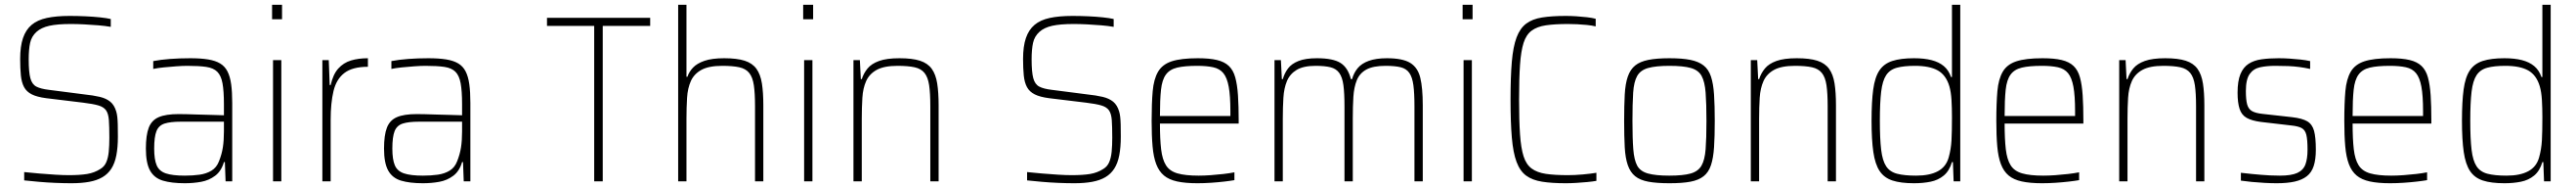

<svg xmlns="http://www.w3.org/2000/svg" viewBox="-20 -763 10860 791"><path d="M281 8Q250 8 214 6.5Q178 5 144 2Q110 -1 82 -4V-39Q111 -36 145.5 -33Q180 -30 213 -28Q246 -26 270 -26Q317 -26 347.5 -31Q378 -36 403 -52Q420 -62 428 -80.5Q436 -99 438.5 -125Q441 -151 441 -183Q441 -230 439 -257.5Q437 -285 427 -299Q417 -313 394.5 -319.5Q372 -326 331 -331L174 -350Q136 -355 114 -366Q92 -377 81.5 -396.5Q71 -416 68 -445.5Q65 -475 65 -515Q65 -568 77 -603Q89 -638 113.5 -658.5Q138 -679 177.5 -687.5Q217 -696 273 -696Q306 -696 339.5 -694.5Q373 -693 401.5 -690Q430 -687 447 -683V-650Q424 -654 394.5 -656.5Q365 -659 334.5 -660.5Q304 -662 278 -662Q222 -662 188 -654.5Q154 -647 134 -629Q113 -610 107 -582.5Q101 -555 101 -513Q101 -460 108 -434Q115 -408 133.5 -398.5Q152 -389 186 -385L334 -366Q373 -362 400.5 -355.5Q428 -349 445 -335Q462 -321 470 -294Q473 -284 474.5 -271Q476 -258 476.5 -238.5Q477 -219 477 -188Q477 -143 470.5 -109.5Q464 -76 449.5 -53.5Q435 -31 412 -17.5Q389 -4 356.5 2Q324 8 281 8Z M759 8Q703 8 666.5 -3Q630 -14 612.5 -45.5Q595 -77 595 -138Q595 -194 607 -225.5Q619 -257 649 -270Q679 -283 733 -283Q746 -283 768 -282.5Q790 -282 818 -281Q846 -280 873.5 -279.5Q901 -279 924 -278V-324Q924 -380 918 -412.5Q912 -445 896 -461Q880 -477 849.5 -481.5Q819 -486 770 -486Q750 -486 723 -484Q696 -482 670.5 -479.5Q645 -477 626 -473V-506Q657 -512 697 -515Q737 -518 782 -518Q826 -518 857 -513Q888 -508 908 -496Q928 -484 939 -462.5Q950 -441 954.5 -408.5Q959 -376 959 -330V0H931L928 -81H924Q913 -43 887 -23.5Q861 -4 828 2Q795 8 759 8ZM759 -24Q793 -24 821.5 -28Q850 -32 871.5 -45Q893 -58 903 -84Q915 -114 919.5 -143Q924 -172 924 -210V-251H742Q698 -251 673.5 -243Q649 -235 639.5 -211Q630 -187 630 -138Q630 -92 640.5 -67.5Q651 -43 679 -33.5Q707 -24 759 -24Z M1127 -682V-743H1169V-682ZM1131 0V-510H1166V0Z M1339 0V-510H1366L1370 -405H1374Q1384 -450 1406 -474.5Q1428 -499 1459.5 -508.5Q1491 -518 1531 -518V-482Q1466 -482 1432 -456Q1398 -430 1386 -380Q1374 -330 1374 -259V0Z M1763 8Q1707 8 1670.5 -3Q1634 -14 1616.5 -45.5Q1599 -77 1599 -138Q1599 -194 1611 -225.5Q1623 -257 1653 -270Q1683 -283 1737 -283Q1750 -283 1772 -282.5Q1794 -282 1822 -281Q1850 -280 1877.5 -279.5Q1905 -279 1928 -278V-324Q1928 -380 1922 -412.5Q1916 -445 1900 -461Q1884 -477 1853.5 -481.5Q1823 -486 1774 -486Q1754 -486 1727 -484Q1700 -482 1674.5 -479.5Q1649 -477 1630 -473V-506Q1661 -512 1701 -515Q1741 -518 1786 -518Q1830 -518 1861 -513Q1892 -508 1912 -496Q1932 -484 1943 -462.5Q1954 -441 1958.5 -408.5Q1963 -376 1963 -330V0H1935L1932 -81H1928Q1917 -43 1891 -23.5Q1865 -4 1832 2Q1799 8 1763 8ZM1763 -24Q1797 -24 1825.5 -28Q1854 -32 1875.5 -45Q1897 -58 1907 -84Q1919 -114 1923.5 -143Q1928 -172 1928 -210V-251H1746Q1702 -251 1677.5 -243Q1653 -235 1643.5 -211Q1634 -187 1634 -138Q1634 -92 1644.5 -67.5Q1655 -43 1683 -33.5Q1711 -24 1763 -24Z M2485 0V-654H2286V-688H2721V-654H2521V0Z M2839 0V-743H2874V-440H2878Q2885 -461 2901.5 -478.5Q2918 -496 2949.5 -507Q2981 -518 3033 -518Q3087 -518 3119.5 -507.5Q3152 -497 3169 -473.5Q3186 -450 3192 -412Q3198 -374 3198 -320V0H3163V-315Q3163 -371 3158 -404.5Q3153 -438 3138.5 -456Q3124 -474 3096.5 -480Q3069 -486 3025 -486Q2968 -486 2937 -469Q2906 -452 2892.5 -422Q2879 -392 2876.5 -351.5Q2874 -311 2874 -264V0Z M3366 -682V-743H3408V-682ZM3370 0V-510H3405V0Z M3578 0V-510H3605L3609 -430H3613Q3621 -455 3637.5 -475Q3654 -495 3686 -506.5Q3718 -518 3772 -518Q3826 -518 3858.5 -507.5Q3891 -497 3908 -473.5Q3925 -450 3931 -412Q3937 -374 3937 -320V0H3902V-315Q3902 -371 3897 -404.5Q3892 -438 3877.5 -456Q3863 -474 3835.5 -480Q3808 -486 3764 -486Q3707 -486 3676 -469Q3645 -452 3631.5 -422Q3618 -392 3615.5 -351.5Q3613 -311 3613 -264V0Z M4509 8Q4478 8 4442 6.5Q4406 5 4372 2Q4338 -1 4310 -4V-39Q4339 -36 4373.5 -33Q4408 -30 4441 -28Q4474 -26 4498 -26Q4545 -26 4575.5 -31Q4606 -36 4631 -52Q4648 -62 4656 -80.5Q4664 -99 4666.5 -125Q4669 -151 4669 -183Q4669 -230 4667 -257.5Q4665 -285 4655 -299Q4645 -313 4622.5 -319.5Q4600 -326 4559 -331L4402 -350Q4364 -355 4342 -366Q4320 -377 4309.5 -396.5Q4299 -416 4296 -445.5Q4293 -475 4293 -515Q4293 -568 4305 -603Q4317 -638 4341.5 -658.5Q4366 -679 4405.5 -687.5Q4445 -696 4501 -696Q4534 -696 4567.5 -694.5Q4601 -693 4629.5 -690Q4658 -687 4675 -683V-650Q4652 -654 4622.5 -656.5Q4593 -659 4562.5 -660.5Q4532 -662 4506 -662Q4450 -662 4416 -654.5Q4382 -647 4362 -629Q4341 -610 4335 -582.5Q4329 -555 4329 -513Q4329 -460 4336 -434Q4343 -408 4361.5 -398.5Q4380 -389 4414 -385L4562 -366Q4601 -362 4628.5 -355.5Q4656 -349 4673 -335Q4690 -321 4698 -294Q4701 -284 4702.5 -271Q4704 -258 4704.5 -238.5Q4705 -219 4705 -188Q4705 -143 4698.5 -109.5Q4692 -76 4677.5 -53.5Q4663 -31 4640 -17.5Q4617 -4 4584.5 2Q4552 8 4509 8Z M5028 8Q4977 8 4942.5 0.5Q4908 -7 4887 -24.5Q4866 -42 4854.5 -72Q4843 -102 4839 -147Q4835 -192 4835 -254Q4835 -329 4839.5 -379.5Q4844 -430 4862 -461Q4880 -492 4919.5 -505Q4959 -518 5030 -518Q5079 -518 5110.5 -510.5Q5142 -503 5160.5 -485.5Q5179 -468 5187.5 -437.5Q5196 -407 5199 -362Q5202 -317 5202 -256V-243H4870Q4870 -178 4875 -135Q4880 -92 4895.5 -67.5Q4911 -43 4944 -33.5Q4977 -24 5033 -24Q5057 -24 5084.5 -26Q5112 -28 5138 -31Q5164 -34 5184 -38V-5Q5167 -2 5141 1Q5115 4 5085.5 6Q5056 8 5028 8ZM5167 -256V-296Q5167 -360 5160 -398Q5153 -436 5137.5 -455Q5122 -474 5094.5 -480Q5067 -486 5027 -486Q4974 -486 4942.5 -478.5Q4911 -471 4895 -449Q4879 -427 4874.5 -385.5Q4870 -344 4870 -275H5186Z M5353 0V-510H5380L5384 -430H5388Q5395 -455 5410 -475Q5425 -495 5454.5 -506.5Q5484 -518 5532 -518Q5600 -518 5631.5 -498Q5663 -478 5675 -430H5680Q5687 -456 5703.5 -476Q5720 -496 5750.5 -507Q5781 -518 5827 -518Q5893 -518 5925 -498.5Q5957 -479 5967.5 -436Q5978 -393 5978 -320V0H5943V-315Q5943 -371 5938.5 -404.5Q5934 -438 5921.5 -456Q5909 -474 5885 -480Q5861 -486 5821 -486Q5769 -486 5740.5 -470.5Q5712 -455 5700 -425.5Q5688 -396 5685.5 -355.5Q5683 -315 5683 -264V0H5648V-315Q5648 -371 5643.5 -404.5Q5639 -438 5626 -456Q5613 -474 5589 -480Q5565 -486 5526 -486Q5475 -486 5446.5 -469Q5418 -452 5405.5 -422Q5393 -392 5390.5 -351.5Q5388 -311 5388 -264V0Z M6146 -682V-743H6188V-682ZM6150 0V-510H6185V0Z M6581 8Q6522 8 6481 1.5Q6440 -5 6414 -24Q6388 -43 6373.5 -81.5Q6359 -120 6353.5 -184Q6348 -248 6348 -344Q6348 -440 6353.5 -503.5Q6359 -567 6373.5 -605.5Q6388 -644 6414 -663.5Q6440 -683 6481 -689.5Q6522 -696 6581 -696Q6603 -696 6626 -694.5Q6649 -693 6670.5 -690.5Q6692 -688 6707 -684V-652Q6690 -656 6670 -658Q6650 -660 6629.5 -661Q6609 -662 6590 -662Q6534 -662 6497 -656.5Q6460 -651 6437 -634Q6414 -617 6403 -582.5Q6392 -548 6388 -490Q6384 -432 6384 -344Q6384 -256 6388 -198Q6392 -140 6403 -105.5Q6414 -71 6437 -54Q6460 -37 6497 -31.5Q6534 -26 6590 -26Q6619 -26 6652.5 -29Q6686 -32 6710 -36V-2Q6693 1 6671 3Q6649 5 6626 6.5Q6603 8 6581 8Z M7018 8Q6964 8 6929 1.5Q6894 -5 6873.5 -21.5Q6853 -38 6842.5 -68Q6832 -98 6829.5 -143.5Q6827 -189 6827 -254Q6827 -319 6829.5 -365Q6832 -411 6842.5 -441Q6853 -471 6873.5 -487.5Q6894 -504 6929 -511Q6964 -518 7018 -518Q7072 -518 7106.5 -511Q7141 -504 7162 -487.5Q7183 -471 7193 -441Q7203 -411 7206 -365Q7209 -319 7209 -254Q7209 -189 7206 -143.5Q7203 -98 7193 -68Q7183 -38 7162 -21.5Q7141 -5 7106.5 1.5Q7072 8 7018 8ZM7017 -24Q7076 -24 7107.5 -33Q7139 -42 7153 -66Q7167 -90 7170.5 -135.5Q7174 -181 7174 -254Q7174 -327 7170.5 -373Q7167 -419 7153.5 -443.5Q7140 -468 7108 -477Q7076 -486 7018 -486Q6961 -486 6928.5 -477Q6896 -468 6882 -443.5Q6868 -419 6865 -373Q6862 -327 6862 -254Q6862 -181 6865.5 -135.5Q6869 -90 6882 -66Q6895 -42 6927.5 -33Q6960 -24 7017 -24Z M7361 0V-510H7388L7392 -430H7396Q7404 -455 7420.5 -475Q7437 -495 7469 -506.5Q7501 -518 7555 -518Q7609 -518 7641.5 -507.5Q7674 -497 7691 -473.5Q7708 -450 7714 -412Q7720 -374 7720 -320V0H7685V-315Q7685 -371 7680 -404.5Q7675 -438 7660.5 -456Q7646 -474 7618.5 -480Q7591 -486 7547 -486Q7490 -486 7459 -469Q7428 -452 7414.5 -422Q7401 -392 7398.5 -351.5Q7396 -311 7396 -264V0Z M8049 8Q7993 8 7958 -3.5Q7923 -15 7904 -43.5Q7885 -72 7877.5 -123.5Q7870 -175 7870 -255Q7870 -335 7877 -386.5Q7884 -438 7903 -466.5Q7922 -495 7957.5 -506.5Q7993 -518 8049 -518Q8092 -518 8123 -510Q8154 -502 8174.5 -485Q8195 -468 8205 -439H8209V-743H8244V0H8216L8213 -81H8209Q8198 -44 8174.5 -24.5Q8151 -5 8119 1.5Q8087 8 8049 8ZM8058 -24Q8115 -24 8149.5 -42.5Q8184 -61 8195 -100Q8205 -135 8207 -172.5Q8209 -210 8209 -269Q8209 -309 8207 -342.5Q8205 -376 8198 -400Q8184 -447 8149.5 -466.5Q8115 -486 8053 -486Q8006 -486 7976.5 -478Q7947 -470 7931.5 -446.5Q7916 -423 7910.5 -377Q7905 -331 7905 -255Q7905 -179 7910.5 -133Q7916 -87 7931.5 -63.5Q7947 -40 7977.5 -32Q8008 -24 8058 -24Z M8589 8Q8538 8 8503.5 0.5Q8469 -7 8448 -24.5Q8427 -42 8415.5 -72Q8404 -102 8400 -147Q8396 -192 8396 -254Q8396 -329 8400.5 -379.5Q8405 -430 8423 -461Q8441 -492 8480.5 -505Q8520 -518 8591 -518Q8640 -518 8671.5 -510.5Q8703 -503 8721.5 -485.5Q8740 -468 8748.5 -437.5Q8757 -407 8760 -362Q8763 -317 8763 -256V-243H8431Q8431 -178 8436 -135Q8441 -92 8456.5 -67.5Q8472 -43 8505 -33.5Q8538 -24 8594 -24Q8618 -24 8645.5 -26Q8673 -28 8699 -31Q8725 -34 8745 -38V-5Q8728 -2 8702 1Q8676 4 8646.5 6Q8617 8 8589 8ZM8728 -256V-296Q8728 -360 8721 -398Q8714 -436 8698.5 -455Q8683 -474 8655.5 -480Q8628 -486 8588 -486Q8535 -486 8503.5 -478.5Q8472 -471 8456 -449Q8440 -427 8435.5 -385.5Q8431 -344 8431 -275H8747Z M8914 0V-510H8941L8945 -430H8949Q8957 -455 8973.5 -475Q8990 -495 9022 -506.5Q9054 -518 9108 -518Q9162 -518 9194.5 -507.5Q9227 -497 9244 -473.5Q9261 -450 9267 -412Q9273 -374 9273 -320V0H9238V-315Q9238 -371 9233 -404.5Q9228 -438 9213.5 -456Q9199 -474 9171.5 -480Q9144 -486 9100 -486Q9043 -486 9012 -469Q8981 -452 8967.5 -422Q8954 -392 8951.5 -351.5Q8949 -311 8949 -264V0Z M9578 8Q9555 8 9527 6.5Q9499 5 9473 2.5Q9447 0 9427 -3V-36Q9453 -33 9473.5 -31Q9494 -29 9512.5 -27.5Q9531 -26 9550 -25Q9569 -24 9591 -24Q9640 -24 9665 -35.5Q9690 -47 9699 -71Q9708 -95 9708 -133Q9708 -175 9703 -195.5Q9698 -216 9683.5 -224Q9669 -232 9640 -235L9511 -250Q9473 -255 9451.5 -267Q9430 -279 9421.5 -305Q9413 -331 9413 -373Q9413 -422 9425 -451Q9437 -480 9459.5 -494.5Q9482 -509 9514 -513.5Q9546 -518 9586 -518Q9608 -518 9631.5 -516.5Q9655 -515 9678 -512.5Q9701 -510 9719 -506V-473Q9696 -478 9673.5 -481Q9651 -484 9626.5 -485Q9602 -486 9572 -486Q9536 -486 9508 -480Q9480 -474 9464 -451.5Q9448 -429 9448 -380Q9448 -343 9453.5 -323.5Q9459 -304 9474 -295.5Q9489 -287 9517 -284L9643 -270Q9686 -265 9707 -252.5Q9728 -240 9735.5 -212.5Q9743 -185 9743 -133Q9743 -92 9734 -64.5Q9725 -37 9705 -21.5Q9685 -6 9654 1Q9623 8 9578 8Z M10056 8Q10005 8 9970.5 0.5Q9936 -7 9915 -24.5Q9894 -42 9882.5 -72Q9871 -102 9867 -147Q9863 -192 9863 -254Q9863 -329 9867.5 -379.5Q9872 -430 9890 -461Q9908 -492 9947.5 -505Q9987 -518 10058 -518Q10107 -518 10138.5 -510.5Q10170 -503 10188.5 -485.5Q10207 -468 10215.5 -437.5Q10224 -407 10227 -362Q10230 -317 10230 -256V-243H9898Q9898 -178 9903 -135Q9908 -92 9923.5 -67.5Q9939 -43 9972 -33.5Q10005 -24 10061 -24Q10085 -24 10112.5 -26Q10140 -28 10166 -31Q10192 -34 10212 -38V-5Q10195 -2 10169 1Q10143 4 10113.5 6Q10084 8 10056 8ZM10195 -256V-296Q10195 -360 10188 -398Q10181 -436 10165.5 -455Q10150 -474 10122.5 -480Q10095 -486 10055 -486Q10002 -486 9970.5 -478.5Q9939 -471 9923 -449Q9907 -427 9902.5 -385.5Q9898 -344 9898 -275H10214Z M10538 8Q10482 8 10447 -3.5Q10412 -15 10393 -43.5Q10374 -72 10366.5 -123.5Q10359 -175 10359 -255Q10359 -335 10366 -386.5Q10373 -438 10392 -466.5Q10411 -495 10446.5 -506.5Q10482 -518 10538 -518Q10581 -518 10612 -510Q10643 -502 10663.5 -485Q10684 -468 10694 -439H10698V-743H10733V0H10705L10702 -81H10698Q10687 -44 10663.5 -24.5Q10640 -5 10608 1.5Q10576 8 10538 8ZM10547 -24Q10604 -24 10638.5 -42.5Q10673 -61 10684 -100Q10694 -135 10696 -172.5Q10698 -210 10698 -269Q10698 -309 10696 -342.5Q10694 -376 10687 -400Q10673 -447 10638.5 -466.5Q10604 -486 10542 -486Q10495 -486 10465.5 -478Q10436 -470 10420.5 -446.5Q10405 -423 10399.5 -377Q10394 -331 10394 -255Q10394 -179 10399.5 -133Q10405 -87 10420.5 -63.5Q10436 -40 10466.5 -32Q10497 -24 10547 -24Z"/></svg>

Font: Saira Thin SemiCondensed
Style: Regular
Weight: 100
Width: 4
Version: Version 1.101